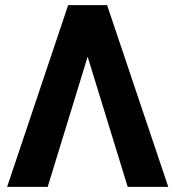

<svg xmlns="http://www.w3.org/2000/svg" viewBox="-20 -731 687 751"><path d="M322.8 -509.3 166.5 0H7.8L246.6 -710.9H398.9L638.2 0H479.5Z"/></svg>

Font: Roboto
Style: Bold
Weight: 700
Designer: Google
Version: Version 2.134; 2016; ttfautohint (v1.6)